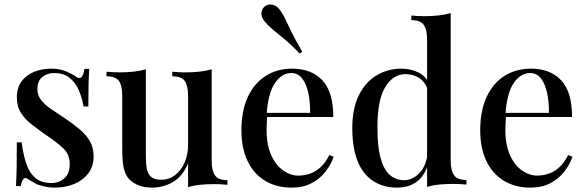

<svg xmlns="http://www.w3.org/2000/svg" viewBox="-20 -844 2678 878"><path d="M213 -530Q253 -530 282.5 -517.5Q312 -505 325 -495Q358 -469 366 -529H388Q386 -501 385 -461.5Q384 -422 384 -357H362Q356 -394 341.5 -429Q327 -464 299.5 -487Q272 -510 228 -510Q195 -510 173 -491.5Q151 -473 151 -437Q151 -407 169 -385Q187 -363 215.5 -344Q244 -325 277 -303Q314 -278 343.5 -253.5Q373 -229 390.5 -199Q408 -169 408 -129Q408 -83 383.5 -51Q359 -19 319 -2.5Q279 14 231 14Q207 14 186 9.5Q165 5 147 -2Q136 -8 125.5 -14.5Q115 -21 105 -27Q95 -34 87 -25Q79 -16 75 7H53Q55 -25 56 -71Q57 -117 57 -193H79Q86 -138 100 -96Q114 -54 141.5 -30.5Q169 -7 217 -7Q236 -7 255 -15.5Q274 -24 286.5 -43Q299 -62 299 -94Q299 -138 268.5 -166.5Q238 -195 190 -227Q156 -251 125.5 -274.5Q95 -298 76 -327.5Q57 -357 57 -398Q57 -443 78.5 -472Q100 -501 136 -515.5Q172 -530 213 -530Z M948 -527V-108Q948 -63 963.5 -41.5Q979 -20 1020 -20V1Q989 -2 958 -2Q925 -2 895 1Q865 4 840 12V-97Q815 -37 770.5 -11.5Q726 14 677 14Q640 14 614 3.5Q588 -7 571 -24Q553 -44 546 -75.5Q539 -107 539 -155V-407Q539 -452 524 -473.5Q509 -495 467 -495V-516Q499 -513 529 -513Q562 -513 592 -516.5Q622 -520 647 -527V-127Q647 -98 651 -74Q655 -50 670 -36Q685 -22 718 -22Q753 -22 780.5 -43Q808 -64 824 -100Q840 -136 840 -181V-407Q840 -452 825 -473.5Q810 -495 768 -495V-516Q800 -513 830 -513Q863 -513 893 -516.5Q923 -520 948 -527Z M1316 -530Q1404 -530 1454 -477Q1504 -424 1504 -309H1159L1157 -328H1398Q1399 -377 1390 -418.5Q1381 -460 1362 -485Q1343 -510 1312 -510Q1269 -510 1237.5 -464.5Q1206 -419 1199 -319L1202 -314Q1201 -300 1200 -283.5Q1199 -267 1199 -251Q1199 -182 1220 -135Q1241 -88 1275 -64.5Q1309 -41 1344 -41Q1371 -41 1396.5 -49.5Q1422 -58 1445 -78.5Q1468 -99 1486 -135L1506 -127Q1494 -93 1469 -60Q1444 -27 1405 -6.5Q1366 14 1314 14Q1244 14 1192 -17.5Q1140 -49 1112 -108Q1084 -167 1084 -248Q1084 -337 1113 -400Q1142 -463 1194.5 -496.5Q1247 -530 1316 -530ZM1190 -814Q1204 -826 1223.5 -823Q1243 -820 1258 -801Q1273 -782 1285 -756Q1297 -730 1314.5 -694.5Q1332 -659 1362 -608L1351 -599Q1310 -641 1279.5 -666Q1249 -691 1227.5 -709Q1206 -727 1189 -747Q1174 -767 1175.5 -785Q1177 -803 1190 -814Z M2041 -784V-109Q2041 -64 2056.5 -42.5Q2072 -21 2113 -21V0Q2082 -3 2051 -3Q2017 -3 1987.5 0Q1958 3 1933 11V-664Q1933 -709 1917.5 -730.5Q1902 -752 1861 -752V-773Q1893 -770 1923 -770Q1956 -770 1986 -773.5Q2016 -777 2041 -784ZM1816 -530Q1860 -530 1896.5 -511Q1933 -492 1948 -447L1936 -436Q1922 -472 1895 -488.5Q1868 -505 1834 -505Q1777 -505 1741 -444.5Q1705 -384 1706 -258Q1706 -175 1720 -122.5Q1734 -70 1761.5 -45Q1789 -20 1828 -20Q1867 -20 1898.5 -53Q1930 -86 1936 -148L1945 -127Q1935 -59 1897 -22.5Q1859 14 1795 14Q1734 14 1687.5 -15.5Q1641 -45 1616 -105.5Q1591 -166 1591 -258Q1591 -349 1621.5 -409.5Q1652 -470 1703 -500Q1754 -530 1816 -530Z M2408 -530Q2496 -530 2546 -477Q2596 -424 2596 -309H2251L2249 -328H2490Q2491 -377 2482 -418.5Q2473 -460 2454 -485Q2435 -510 2404 -510Q2361 -510 2329.5 -464.5Q2298 -419 2291 -319L2294 -314Q2293 -300 2292 -283.5Q2291 -267 2291 -251Q2291 -182 2312 -135Q2333 -88 2367 -64.5Q2401 -41 2436 -41Q2463 -41 2488.5 -49.5Q2514 -58 2537 -78.5Q2560 -99 2578 -135L2598 -127Q2586 -93 2561 -60Q2536 -27 2497 -6.5Q2458 14 2406 14Q2336 14 2284 -17.5Q2232 -49 2204 -108Q2176 -167 2176 -248Q2176 -337 2205 -400Q2234 -463 2286.5 -496.5Q2339 -530 2408 -530Z"/></svg>

Font: Playfair Display Medium
Style: Regular
Weight: 500
Designer: Claus Eggers Sørensen
Foundry: Claus Eggers Sørensen
Version: Version 1.203